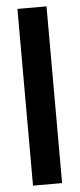

<svg xmlns="http://www.w3.org/2000/svg" viewBox="-53 -760 328 790"><g transform="rotate(-5 111.0 -365.0)"><path d="M50.3 -730H170.4L170.9 0H50.8Z"/></g></svg>

Font: XB Zar
Style: Bold
Weight: 700
Designer: Behnam
Foundry: Irmug
Version: Version 8.005 2009